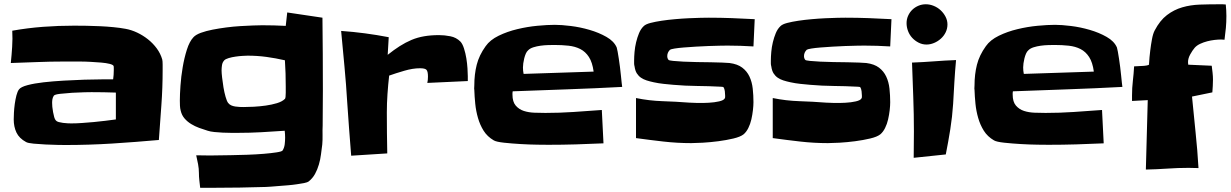

<svg xmlns="http://www.w3.org/2000/svg" viewBox="-20 -767 5730 894"><path d="M737.3 -440.4Q737.3 -358.4 731.4 -277.3Q725.6 -196.3 719.7 -115.2Q610.4 -105.5 502 -98.6Q393.6 -91.8 284.2 -91.8Q274.4 -91.8 248 -92.3Q221.7 -92.8 192.4 -94.2Q163.1 -95.7 136.7 -98.1Q110.4 -100.6 101.6 -105.5Q69.3 -123 56.6 -149.9Q43.9 -176.8 43.9 -210.9Q43.9 -222.7 44.9 -242.2Q45.9 -261.7 48.8 -283.2Q51.8 -304.7 56.6 -323.2Q61.5 -341.8 68.4 -350.6Q77.1 -362.3 108.4 -370.6Q139.6 -378.9 183.1 -383.8Q226.6 -388.7 276.9 -391.6Q327.1 -394.5 373 -396Q418.9 -397.5 455.1 -397.5Q491.2 -397.5 506.8 -397.5Q509.8 -418.9 509.8 -439.5Q509.8 -441.4 509.8 -449.7Q509.8 -458 508.8 -460Q505.9 -465.8 490.2 -469.7Q474.6 -473.6 451.7 -475.6Q428.7 -477.5 401.9 -479Q375 -480.5 349.6 -480.5Q324.2 -480.5 304.7 -480.5Q285.2 -480.5 276.4 -480.5Q214.8 -480.5 153.3 -478Q91.8 -475.6 30.3 -473.6Q34.2 -510.7 36.6 -548.8Q39.1 -586.9 37.1 -624Q108.4 -636.7 180.2 -642.1Q252 -647.5 325.2 -647.5Q351.6 -647.5 382.8 -647Q414.1 -646.5 445.3 -645Q476.6 -643.6 507.3 -640.6Q538.1 -637.7 564.5 -632.8Q591.8 -627.9 618.7 -615.2Q645.5 -602.5 668.9 -584Q692.4 -565.4 710 -541.5Q727.5 -517.6 735.4 -490.2Q736.3 -487.3 736.8 -480.5Q737.3 -473.6 737.3 -465.3Q737.3 -457 737.3 -450.2Q737.3 -443.4 737.3 -440.4ZM519.5 -210.9V-335.9Q491.2 -336.9 462.9 -337.4Q434.6 -337.9 406.2 -337.9Q400.4 -337.9 373.5 -337.4Q346.7 -336.9 315.9 -335Q285.2 -333 259.8 -330.1Q234.4 -327.1 230.5 -321.3Q225.6 -313.5 224.1 -305.2Q222.7 -296.9 222.7 -288.1Q222.7 -281.2 223.6 -269.5Q224.6 -257.8 227.1 -245.1Q229.5 -232.4 232.4 -221.7Q235.4 -210.9 240.2 -206.1Q244.1 -201.2 253.4 -198.7Q262.7 -196.3 273.4 -194.8Q284.2 -193.4 294.9 -192.9Q305.7 -192.4 311.5 -192.4Q335 -192.4 361.8 -194.3Q388.7 -196.3 416.5 -198.7Q444.3 -201.2 470.7 -204.6Q497.1 -208 519.5 -210.9Z M1483.4 -345.7Q1483.4 -304.7 1482.9 -264.2Q1482.4 -223.6 1482.4 -182.6Q1481.4 -161.1 1481.9 -138.7Q1482.4 -116.2 1480.5 -93.8Q1477.5 -72.3 1474.6 -48.3Q1471.7 -24.4 1464.8 -1Q1458 22.5 1446.8 43Q1435.5 63.5 1417 78.1Q1412.1 82 1397.5 85Q1382.8 87.9 1363.3 90.8Q1343.8 93.8 1321.3 95.7Q1298.8 97.7 1278.3 99.1Q1257.8 100.6 1241.2 102.1Q1224.6 103.5 1217.8 103.5Q1156.2 105.5 1096.2 106.4Q1036.1 107.4 974.6 107.4H912.1Q910.2 90.8 908.2 73.2Q906.2 55.7 906.2 38.1Q906.2 18.6 902.3 -2.4Q898.4 -23.4 893.6 -43.9L958 -43Q963.9 -43 990.7 -43.5Q1017.6 -43.9 1053.7 -44.4Q1089.8 -44.9 1131.3 -46.4Q1172.9 -47.9 1208 -50.8Q1243.2 -53.7 1268.1 -57.6Q1293 -61.5 1295.9 -66.4Q1303.7 -79.1 1305.7 -95.2Q1307.6 -111.3 1307.6 -126Q1307.6 -133.8 1307.1 -142.1Q1306.6 -150.4 1305.7 -158.2Q1251 -154.3 1197.3 -151.4Q1143.6 -148.4 1087.9 -148.4Q1075.2 -148.4 1056.2 -148.4Q1037.1 -148.4 1017.1 -149.4Q997.1 -150.4 978 -152.3Q959 -154.3 947.3 -158.2Q927.7 -164.1 907.7 -171.4Q887.7 -178.7 870.1 -189.5Q852.5 -200.2 839.4 -215.3Q826.2 -230.5 821.3 -252Q818.4 -262.7 817.9 -275.4Q817.4 -288.1 817.4 -298.8Q817.4 -326.2 820.3 -368.2Q823.2 -410.2 830.6 -453.6Q837.9 -497.1 850.1 -535.6Q862.3 -574.2 880.9 -593.8Q891.6 -605.5 915.5 -614.3Q939.5 -623 969.7 -628.9Q1000 -634.8 1033.7 -639.2Q1067.4 -643.6 1099.6 -645.5Q1131.8 -647.5 1158.7 -648.4Q1185.5 -649.4 1201.2 -649.4Q1255.9 -649.4 1310.5 -646.5L1317.4 -709L1481.4 -684.6Q1482.4 -599.6 1482.9 -515.6Q1483.4 -431.6 1483.4 -345.7ZM1310.5 -364.3Q1310.5 -395.5 1309.6 -425.3Q1308.6 -455.1 1306.6 -486.3Q1263.7 -496.1 1220.7 -502Q1177.7 -507.8 1132.8 -507.8Q1125 -507.8 1109.4 -506.8Q1093.8 -505.9 1076.7 -503.4Q1059.6 -501 1044.9 -496.6Q1030.3 -492.2 1024.4 -486.3Q1015.6 -476.6 1013.7 -463.9Q1011.7 -451.2 1011.7 -438.5Q1011.7 -427.7 1014.2 -405.8Q1016.6 -383.8 1020.5 -360.4Q1024.4 -336.9 1030.3 -316.4Q1036.1 -295.9 1042 -288.1Q1047.9 -280.3 1056.6 -276.4Q1065.4 -272.5 1075.7 -271Q1085.9 -269.5 1096.2 -269Q1106.4 -268.6 1114.3 -268.6Q1133.8 -268.6 1161.6 -270Q1189.5 -271.5 1217.3 -275.4Q1245.1 -279.3 1269.5 -286.6Q1293.9 -293.9 1306.6 -306.6Q1308.6 -307.6 1309.6 -316.4Q1310.5 -325.2 1310.5 -335Q1310.5 -344.7 1310.5 -353.5Q1310.5 -362.3 1310.5 -364.3Z M2158.2 -412.1V-389.6L1969.7 -380.9Q1972.7 -393.6 1972.7 -410.2Q1972.7 -434.6 1965.8 -441.9Q1959 -449.2 1935.5 -449.2Q1902.3 -449.2 1862.3 -437.5Q1822.3 -425.8 1792 -415Q1787.1 -372.1 1784.2 -329.1Q1781.2 -286.1 1781.2 -243.2Q1781.2 -195.3 1781.7 -147.9Q1782.2 -100.6 1783.2 -52.7L1615.2 -42Q1610.4 -104.5 1605.5 -166.5Q1600.6 -228.5 1596.7 -291Q1591.8 -374 1584 -456.5Q1576.2 -539.1 1568.4 -623Q1624 -619.1 1679.2 -611.8Q1734.4 -604.5 1790 -593.8L1785.2 -511.7Q1814.5 -535.2 1841.3 -552.2Q1868.2 -569.3 1896 -581.1Q1923.8 -592.8 1955.1 -598.1Q1986.3 -603.5 2024.4 -603.5Q2049.8 -603.5 2077.1 -598.1Q2104.5 -592.8 2124 -573.2Q2133.8 -562.5 2140.6 -541Q2147.5 -519.5 2151.4 -495.6Q2155.3 -471.7 2156.7 -448.7Q2158.2 -425.8 2158.2 -412.1Z M2877 -362.3Q2749 -355.5 2622.1 -351.1Q2495.1 -346.7 2367.2 -341.8Q2366.2 -337.9 2366.2 -334Q2366.2 -330.1 2366.2 -326.2Q2366.2 -293 2381.3 -275.4Q2396.5 -257.8 2418.9 -250.5Q2441.4 -243.2 2468.8 -242.2Q2496.1 -241.2 2519.5 -241.2Q2585 -241.2 2650.4 -245.6Q2715.8 -250 2782.2 -254.9L2790 -99.6Q2725.6 -96.7 2661.6 -94.7Q2597.7 -92.8 2533.2 -92.8Q2519.5 -92.8 2482.9 -93.3Q2446.3 -93.8 2404.8 -96.2Q2363.3 -98.6 2327.1 -102.5Q2291 -106.4 2279.3 -113.3Q2249 -130.9 2231.9 -158.2Q2214.8 -185.5 2205.6 -217.8Q2196.3 -250 2192.9 -283.7Q2189.5 -317.4 2188.5 -348.6Q2187.5 -353.5 2188 -358.9Q2188.5 -364.3 2188.5 -369.1Q2188.5 -420.9 2199.7 -465.3Q2210.9 -509.8 2241.2 -551.8Q2261.7 -581.1 2301.8 -600.6Q2341.8 -620.1 2388.7 -631.3Q2435.5 -642.6 2482.4 -647Q2529.3 -651.4 2563.5 -651.4Q2593.8 -651.4 2637.7 -646Q2681.6 -640.6 2725.1 -627.9Q2768.6 -615.2 2803.7 -595.2Q2838.9 -575.2 2851.6 -545.9Q2853.5 -540 2856 -525.9Q2858.4 -511.7 2861.3 -493.7Q2864.3 -475.6 2866.7 -455.1Q2869.1 -434.6 2871.1 -416Q2873 -397.5 2874.5 -382.8Q2876 -368.2 2877 -362.3ZM2744.1 -433.6Q2738.3 -476.6 2722.2 -501.5Q2706.1 -526.4 2682.1 -538.6Q2658.2 -550.8 2627.4 -554.2Q2596.7 -557.6 2561.5 -557.6Q2549.8 -557.6 2532.2 -557.1Q2514.6 -556.6 2497.1 -554.2Q2479.5 -551.8 2463.9 -546.9Q2448.2 -542 2439.5 -533.2Q2432.6 -527.3 2428.2 -517.1Q2423.8 -506.8 2420.9 -495.1Q2418 -483.4 2416.5 -472.2Q2415 -460.9 2415 -453.1Q2415 -437.5 2418 -422.9Z M3494.1 -677.7 3488.3 -550.8Q3458 -552.7 3427.7 -553.7Q3397.5 -554.7 3367.2 -554.7Q3354.5 -554.7 3331.1 -554.2Q3307.6 -553.7 3278.8 -552.7Q3250 -551.8 3219.7 -549.8Q3189.5 -547.9 3164.1 -545.9Q3138.7 -543.9 3121.1 -541Q3103.5 -538.1 3099.6 -535.2Q3086.9 -522.5 3086.9 -505.9Q3086.9 -495.1 3092.8 -488.3Q3094.7 -485.4 3114.3 -483.4Q3133.8 -481.4 3162.1 -480Q3190.4 -478.5 3224.1 -478Q3257.8 -477.5 3288.6 -477.1Q3319.3 -476.6 3343.3 -475.6Q3367.2 -474.6 3377 -473.6Q3414.1 -468.8 3436 -452.1Q3458 -435.5 3469.7 -410.6Q3481.4 -385.7 3484.9 -354.5Q3488.3 -323.2 3488.3 -291Q3488.3 -275.4 3485.8 -253.9Q3483.4 -232.4 3478.5 -210.9Q3473.6 -189.5 3464.4 -170.9Q3455.1 -152.3 3442.4 -141.6Q3427.7 -129.9 3395 -122.1Q3362.3 -114.3 3324.7 -109.4Q3287.1 -104.5 3252 -102.5Q3216.8 -100.6 3198.2 -100.6Q3133.8 -100.6 3069.3 -107.9Q3004.9 -115.2 2941.4 -124V-310.5Q3002.9 -297.9 3064.9 -295.9Q3127 -293.9 3189.5 -289.1Q3202.1 -288.1 3228 -287.6Q3253.9 -287.1 3280.3 -288.6Q3306.6 -290 3328.1 -294.9Q3349.6 -299.8 3354.5 -308.6Q3356.4 -311.5 3356.4 -315.4Q3356.4 -319.3 3356.4 -322.3Q3356.4 -330.1 3355 -342.3Q3353.5 -354.5 3348.6 -361.3Q3347.7 -362.3 3341.8 -362.8Q3335.9 -363.3 3335 -363.3Q3280.3 -366.2 3225.6 -366.7Q3170.9 -367.2 3115.2 -372.1Q3092.8 -374 3069.8 -376.5Q3046.9 -378.9 3024.4 -383.8Q3005.9 -387.7 2990.7 -392.6Q2975.6 -397.5 2964.4 -405.3Q2953.1 -413.1 2945.3 -425.3Q2937.5 -437.5 2934.6 -458Q2932.6 -464.8 2932.6 -471.2Q2932.6 -477.5 2932.6 -485.4Q2932.6 -502.9 2934.6 -525.4Q2936.5 -547.9 2941.9 -570.3Q2947.3 -592.8 2955.6 -612.8Q2963.9 -632.8 2977.5 -645.5Q2986.3 -654.3 3008.8 -660.2Q3031.2 -666 3060.5 -670.4Q3089.8 -674.8 3123 -677.7Q3156.2 -680.7 3187 -682.1Q3217.8 -683.6 3242.7 -684.1Q3267.6 -684.6 3280.3 -684.6Q3335 -684.6 3388.2 -682.6Q3441.4 -680.7 3494.1 -677.7Z M4130.9 -677.7 4125 -550.8Q4094.7 -552.7 4064.5 -553.7Q4034.2 -554.7 4003.9 -554.7Q3991.2 -554.7 3967.8 -554.2Q3944.3 -553.7 3915.5 -552.7Q3886.7 -551.8 3856.4 -549.8Q3826.2 -547.9 3800.8 -545.9Q3775.4 -543.9 3757.8 -541Q3740.2 -538.1 3736.3 -535.2Q3723.6 -522.5 3723.6 -505.9Q3723.6 -495.1 3729.5 -488.3Q3731.4 -485.4 3751 -483.4Q3770.5 -481.4 3798.8 -480Q3827.1 -478.5 3860.8 -478Q3894.5 -477.5 3925.3 -477.1Q3956.1 -476.6 3980 -475.6Q4003.9 -474.6 4013.7 -473.6Q4050.8 -468.8 4072.8 -452.1Q4094.7 -435.5 4106.4 -410.6Q4118.2 -385.7 4121.6 -354.5Q4125 -323.2 4125 -291Q4125 -275.4 4122.6 -253.9Q4120.1 -232.4 4115.2 -210.9Q4110.4 -189.5 4101.1 -170.9Q4091.8 -152.3 4079.1 -141.6Q4064.5 -129.9 4031.7 -122.1Q3999 -114.3 3961.4 -109.4Q3923.8 -104.5 3888.7 -102.5Q3853.5 -100.6 3835 -100.6Q3770.5 -100.6 3706.1 -107.9Q3641.6 -115.2 3578.1 -124V-310.5Q3639.6 -297.9 3701.7 -295.9Q3763.7 -293.9 3826.2 -289.1Q3838.9 -288.1 3864.7 -287.6Q3890.6 -287.1 3917 -288.6Q3943.4 -290 3964.8 -294.9Q3986.3 -299.8 3991.2 -308.6Q3993.2 -311.5 3993.2 -315.4Q3993.2 -319.3 3993.2 -322.3Q3993.2 -330.1 3991.7 -342.3Q3990.2 -354.5 3985.4 -361.3Q3984.4 -362.3 3978.5 -362.8Q3972.7 -363.3 3971.7 -363.3Q3917 -366.2 3862.3 -366.7Q3807.6 -367.2 3752 -372.1Q3729.5 -374 3706.5 -376.5Q3683.6 -378.9 3661.1 -383.8Q3642.6 -387.7 3627.4 -392.6Q3612.3 -397.5 3601.1 -405.3Q3589.8 -413.1 3582 -425.3Q3574.2 -437.5 3571.3 -458Q3569.3 -464.8 3569.3 -471.2Q3569.3 -477.5 3569.3 -485.4Q3569.3 -502.9 3571.3 -525.4Q3573.2 -547.9 3578.6 -570.3Q3584 -592.8 3592.3 -612.8Q3600.6 -632.8 3614.3 -645.5Q3623 -654.3 3645.5 -660.2Q3668 -666 3697.3 -670.4Q3726.6 -674.8 3759.8 -677.7Q3793 -680.7 3823.7 -682.1Q3854.5 -683.6 3879.4 -684.1Q3904.3 -684.6 3917 -684.6Q3971.7 -684.6 4024.9 -682.6Q4078.1 -680.7 4130.9 -677.7Z M4391.6 -653.3Q4391.6 -633.8 4383.3 -616.7Q4375 -599.6 4360.8 -586.9Q4346.7 -574.2 4329.1 -566.9Q4311.5 -559.6 4293.9 -559.6Q4274.4 -559.6 4257.3 -568.4Q4240.2 -577.1 4227.5 -590.8Q4214.8 -604.5 4208 -622.6Q4201.2 -640.6 4201.2 -659.2Q4201.2 -677.7 4208.5 -693.8Q4215.8 -710 4228 -721.7Q4240.2 -733.4 4256.3 -740.2Q4272.5 -747.1 4291 -747.1Q4309.6 -747.1 4327.6 -739.7Q4345.7 -732.4 4359.9 -719.2Q4374 -706.1 4382.8 -689Q4391.6 -671.9 4391.6 -653.3ZM4431.6 -487.3Q4426.8 -435.5 4423.8 -384.8Q4420.9 -334 4418 -283.2Q4414.1 -223.6 4404.8 -165Q4395.5 -106.4 4383.8 -47.9L4234.4 -32.2Q4234.4 -63.5 4234.9 -93.8Q4235.4 -124 4235.4 -155.3Q4235.4 -235.4 4232.4 -315.4Q4229.5 -395.5 4226.6 -475.6Q4278.3 -477.5 4328.6 -481.4Q4378.9 -485.4 4431.6 -487.3Z M5206.1 -362.3Q5078.1 -355.5 4951.2 -351.1Q4824.2 -346.7 4696.3 -341.8Q4695.3 -337.9 4695.3 -334Q4695.3 -330.1 4695.3 -326.2Q4695.3 -293 4710.4 -275.4Q4725.6 -257.8 4748 -250.5Q4770.5 -243.2 4797.9 -242.2Q4825.2 -241.2 4848.6 -241.2Q4914.1 -241.2 4979.5 -245.6Q5044.9 -250 5111.3 -254.9L5119.1 -99.6Q5054.7 -96.7 4990.7 -94.7Q4926.8 -92.8 4862.3 -92.8Q4848.6 -92.8 4812 -93.3Q4775.4 -93.8 4733.9 -96.2Q4692.4 -98.6 4656.2 -102.5Q4620.1 -106.4 4608.4 -113.3Q4578.1 -130.9 4561 -158.2Q4543.9 -185.5 4534.7 -217.8Q4525.4 -250 4522 -283.7Q4518.6 -317.4 4517.6 -348.6Q4516.6 -353.5 4517.1 -358.9Q4517.6 -364.3 4517.6 -369.1Q4517.6 -420.9 4528.8 -465.3Q4540 -509.8 4570.3 -551.8Q4590.8 -581.1 4630.9 -600.6Q4670.9 -620.1 4717.8 -631.3Q4764.6 -642.6 4811.5 -647Q4858.4 -651.4 4892.6 -651.4Q4922.9 -651.4 4966.8 -646Q5010.7 -640.6 5054.2 -627.9Q5097.7 -615.2 5132.8 -595.2Q5168 -575.2 5180.7 -545.9Q5182.6 -540 5185.1 -525.9Q5187.5 -511.7 5190.4 -493.7Q5193.4 -475.6 5195.8 -455.1Q5198.2 -434.6 5200.2 -416Q5202.1 -397.5 5203.6 -382.8Q5205.1 -368.2 5206.1 -362.3ZM5073.2 -433.6Q5067.4 -476.6 5051.3 -501.5Q5035.2 -526.4 5011.2 -538.6Q4987.3 -550.8 4956.5 -554.2Q4925.8 -557.6 4890.6 -557.6Q4878.9 -557.6 4861.3 -557.1Q4843.8 -556.6 4826.2 -554.2Q4808.6 -551.8 4793 -546.9Q4777.3 -542 4768.6 -533.2Q4761.7 -527.3 4757.3 -517.1Q4752.9 -506.8 4750 -495.1Q4747.1 -483.4 4745.6 -472.2Q4744.1 -460.9 4744.1 -453.1Q4744.1 -437.5 4747.1 -422.9Z M5690.4 -692.4Q5690.4 -664.1 5688 -637.2Q5685.5 -610.4 5681.6 -582Q5676.8 -583 5666 -583Q5652.3 -583 5635.3 -581.1Q5618.2 -579.1 5601.1 -574.7Q5584 -570.3 5568.4 -563Q5552.7 -555.7 5543 -544.9Q5532.2 -532.2 5522 -513.7Q5511.7 -495.1 5511.7 -477.5Q5511.7 -469.7 5512.7 -465.8L5622.1 -460.9Q5624 -445.3 5626 -428.7Q5627.9 -412.1 5627.9 -396.5Q5627.9 -380.9 5627 -366.2Q5626 -351.6 5625 -336.9L5530.3 -317.4Q5538.1 -233.4 5546.9 -150.9Q5555.7 -68.4 5560.5 15.6Q5548.8 15.6 5537.1 15.1Q5525.4 14.6 5514.6 14.6Q5463.9 14.6 5414.6 18.1Q5365.2 21.5 5315.4 22.5L5324.2 -300.8L5251 -296.9V-323.2Q5251 -357.4 5254.9 -390.6Q5258.8 -423.8 5260.7 -458Q5292 -459 5306.6 -460.4Q5321.3 -461.9 5326.2 -463.9Q5332 -465.8 5330.1 -468.8Q5332 -502 5335.9 -532.2Q5338.9 -557.6 5343.8 -584Q5348.6 -610.4 5356.4 -625Q5380.9 -671.9 5413.6 -696.8Q5446.3 -721.7 5484.9 -732.9Q5523.4 -744.1 5566.9 -745.6Q5610.4 -747.1 5657.2 -747.1Q5665 -747.1 5672.4 -747.1Q5679.7 -747.1 5687.5 -746.1Q5690.4 -717.8 5690.4 -692.4Z"/></svg>

Font: Slackey
Style: Regular
Weight: 400
Designer: Squid
Foundry: Font Diner, Inc DBA Sideshow
Version: Version 1.001